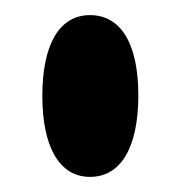

<svg xmlns="http://www.w3.org/2000/svg" viewBox="-20 -217 240 254"><path d="M99 17C140 17 163 -22 163 -91C163 -159 140 -197 99 -197C59 -197 36 -159 36 -90C36 -22 59 17 99 17Z"/></svg>

Font: Yard Headline
Style: Regular
Weight: 400
Monospace: yes
Designer: Roman Shamin
Foundry: Evil Martians
Version: Version 1.000